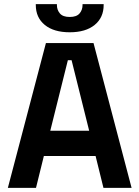

<svg xmlns="http://www.w3.org/2000/svg" viewBox="-20 -908 674 928"><path d="M18 0 202 -700H432L616 0H480L442 -154H192L154 0ZM223 -276H411L326 -617H308ZM317 -752Q240 -752 196.5 -787.5Q153 -823 153 -884V-888H255V-884Q255 -860 269.5 -843Q284 -826 317 -826Q350 -826 364.5 -843Q379 -860 379 -884V-888H481V-884Q481 -823 437.5 -787.5Q394 -752 317 -752Z"/></svg>

Font: Space Grotesk Light
Style: Bold
Weight: 700
Version: Version 2.000